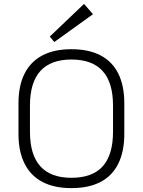

<svg xmlns="http://www.w3.org/2000/svg" viewBox="-20 -960 735 987"><path d="M347 7Q259 7 198.5 -24.5Q138 -56 106.5 -118.5Q75 -181 75 -271V-429Q75 -520 106.5 -582Q138 -644 198.5 -675.5Q259 -707 347 -707Q436 -707 496.5 -675.5Q557 -644 588 -582Q619 -520 619 -429V-271Q619 -181 588 -118.5Q557 -56 496.5 -24.5Q436 7 347 7ZM347 -46Q455 -46 508 -105Q561 -164 561 -283V-417Q561 -536 507.5 -595Q454 -654 347 -654Q241 -654 187.5 -595Q134 -536 134 -417V-283Q134 -164 187.5 -105Q241 -46 347 -46ZM458 -887 259 -744 236 -772 412 -940Z"/></svg>

Font: Pathway Extreme 8pt Thin 12pt Thin
Style: Regular
Weight: 250
Version: Version 1.001;gftools[0.9.26]